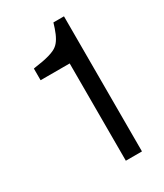

<svg xmlns="http://www.w3.org/2000/svg" viewBox="-137 -586 538 629"><g transform="rotate(-30 131.5 -271.5)"><path d="M150 -384H40V-428L45 -429Q114 -438 134 -455Q152 -469 165 -508L171 -527H211V-16H150Z"/></g></svg>

Font: Ekushey Buriganga
Style: Regular
Weight: 400
Designer: Al Mamun Sumon
Foundry: Al Mamun Sumon
Version: Version 1.0